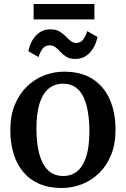

<svg xmlns="http://www.w3.org/2000/svg" viewBox="-20 -928 628 959"><path d="M31.5 -278.5Q31.5 -349.5 53.8 -404Q76 -458.5 114 -495.5Q152 -532.5 200 -551.2Q248 -570 300 -570Q386.5 -570 443.5 -532.8Q500.5 -495.5 528.8 -430.2Q557 -365 557 -280.5Q557 -208.5 534.8 -154Q512.5 -99.5 474.5 -62.8Q436.5 -26 388.2 -7.5Q340 11 288 11Q223.5 11 175.2 -10.2Q127 -31.5 95 -70.2Q63 -109 47.2 -162Q31.5 -215 31.5 -278.5ZM295.5 -49Q337.5 -49 366.8 -73.5Q396 -98 411.2 -147.5Q426.5 -197 426.5 -272Q426.5 -324.5 419.2 -368.2Q412 -412 396.8 -443.8Q381.5 -475.5 356.2 -492.8Q331 -510 295 -510Q253 -510 223.2 -485.5Q193.5 -461 177.8 -411.8Q162 -362.5 162 -287Q162 -234 169.5 -190.2Q177 -146.5 193 -114.8Q209 -83 234.2 -66Q259.5 -49 295.5 -49ZM121.5 -672Q132.5 -723.5 161.5 -752.5Q190.5 -781.5 231 -781.5Q259 -781.5 276.5 -771.2Q294 -761 306.8 -747.8Q319.5 -734.5 331.8 -724.2Q344 -714 360 -713.5Q382 -713.5 394.8 -729.8Q407.5 -746 415.5 -772.5L467 -743.5Q456.5 -693 427 -663.2Q397.5 -633.5 356.5 -633.5Q329.5 -633.5 312.5 -643.8Q295.5 -654 283.2 -667.5Q271 -681 258.2 -691.2Q245.5 -701.5 228 -701.5Q206 -701.5 193.2 -685.5Q180.5 -669.5 172.5 -643ZM451.5 -908V-831H148V-908Z"/></svg>

Font: Merriweather SemiBold
Style: Regular
Weight: 600
Version: Version 2.100